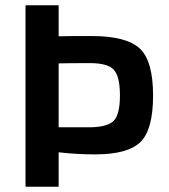

<svg xmlns="http://www.w3.org/2000/svg" viewBox="-20 -710 641 730"><path d="M327 -573Q461 -573 511.5 -525.5Q562 -478 562 -347Q562 -217 514 -170Q466 -123 342 -123Q270 -123 203 -131V0H77V-690H203V-572Q237 -573 327 -573ZM323 -226Q389 -227 412.5 -251Q436 -275 436 -347Q436 -420 412.5 -445Q389 -470 323 -470Q238 -470 203 -469V-226Z"/></svg>

Font: Exo 2 Semi Bold
Style: Regular
Weight: 600
Designer: Natanael Gama
Version: Version 1.001;PS 001.001;hotconv 1.0.88;makeotf.lib2.5.64775